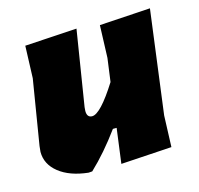

<svg xmlns="http://www.w3.org/2000/svg" viewBox="-78 -558 667 645"><g transform="rotate(-15 255.5 -236.0)"><path d="M240 -474 198 -212 197 -199Q197 -176 215 -176Q244 -176 304 -271L315 -352L319 -465L496 -476L449 -116L445 -7L268 4L284 -117H271Q220 -47 167 3L154 4Q90 -3 53 -32.5Q16 -62 16 -105L18 -125L55 -351L59 -463Z"/></g></svg>

Font: Alegreya Sans Black
Style: Italic
Weight: 900
Italic angle: -7°
Designer: Juan Pablo del Peral
Foundry: Huerta Tipografica
Version: Version 2.007